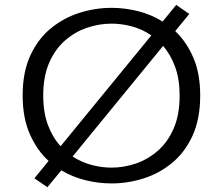

<svg xmlns="http://www.w3.org/2000/svg" viewBox="-20 -738 915 784"><path d="M120.5 -10 178.5 -81Q131 -124 101.8 -190.2Q72.5 -256.5 72.5 -348Q72.5 -444 104.2 -512.2Q136 -580.5 188.8 -623.2Q241.5 -666 305.8 -686Q370 -706 435.5 -706Q489.5 -706 543.5 -692.5Q597.5 -679 644 -650L699.5 -718L753 -681L695.5 -611Q741.5 -567.5 769.5 -502.5Q797.5 -437.5 797.5 -348Q797.5 -251.5 765.8 -183Q734 -114.5 681.5 -71.8Q629 -29 565 -9Q501 11 435.5 11Q382.5 11 329.5 -2Q276.5 -15 230.5 -42.5L173.5 26.5ZM156.5 -348Q156.5 -279 175.8 -227.5Q195 -176 227.5 -141L598 -593.5Q561.5 -618.5 519.5 -630Q477.5 -641.5 435.5 -641.5Q386 -641.5 336.5 -625Q287 -608.5 246.2 -573.2Q205.5 -538 181 -482.2Q156.5 -426.5 156.5 -348ZM435.5 -53.5Q485 -53.5 534 -70Q583 -86.5 623.8 -121.8Q664.5 -157 689 -213Q713.5 -269 713.5 -348Q713.5 -415 695 -465.2Q676.5 -515.5 646 -550.5L276.5 -99Q312.5 -75.5 353.8 -64.5Q395 -53.5 435.5 -53.5Z"/></svg>

Font: Trispace SemiExpanded Light
Style: Regular
Weight: 300
Width: 6
Designer: Tyler Finck
Foundry: Etcetera Type Company
Version: Version 1.210; ttfautohint (v1.8.3)